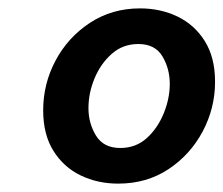

<svg xmlns="http://www.w3.org/2000/svg" viewBox="-20 -735 533 458"><path d="M262 -297Q213 -297 172.5 -316.5Q132 -336 107.5 -375Q83 -414 83 -472Q83 -535 112.5 -590.5Q142 -646 194.5 -680.5Q247 -715 314 -715Q363 -715 403.5 -695.5Q444 -676 468.5 -637Q493 -598 493 -540Q493 -477 463.5 -421.5Q434 -366 382 -331.5Q330 -297 262 -297ZM267 -382Q304 -382 330 -405.5Q356 -429 370.5 -464.5Q385 -500 385 -535Q385 -571 367.5 -600.5Q350 -630 310 -630Q273 -630 246.5 -606.5Q220 -583 205.5 -548Q191 -513 191 -477Q191 -441 209 -411.5Q227 -382 267 -382Z"/></svg>

Font: Wix Madefor Text SemiBold
Style: Italic
Weight: 600
Italic angle: -12°
Designer: Dalton Maag Ltd
Foundry: Dalton Maag Ltd
Version: Version 3.100